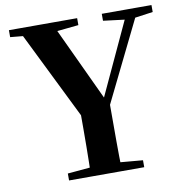

<svg xmlns="http://www.w3.org/2000/svg" viewBox="-82 -819 865 898"><g transform="rotate(-10 350.5 -370.5)"><path d="M174 0V-33L332 -47H371L531 -33V0ZM279 0Q280 -39 280.5 -71.5Q281 -104 281.5 -140.5Q282 -177 282 -224.5Q282 -272 282 -339H424Q424 -272 424 -225Q424 -178 424 -141.5Q424 -105 424.5 -72Q425 -39 426 0ZM301 -252 60 -741H221L417 -322H388L395 -338L582 -741H633L393 -252ZM19 -708V-741H343V-708L205 -694H166ZM460 -708V-741H696V-708L596 -694H573Z"/></g></svg>

Font: Noto Serif TC ExtraLight
Style: Bold
Weight: 700
Version: Version 2.002-H1;hotconv 1.1.0;makeotfexe 2.6.0